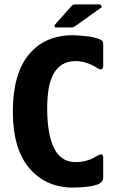

<svg xmlns="http://www.w3.org/2000/svg" viewBox="-20 -839 516 867"><path d="M446 -39Q446 -12 414 -4Q400 1 379 3.5Q358 6 339 7Q320 8 310 8Q187 8 112.5 -79.5Q38 -167 38 -335Q38 -505 110 -592.5Q182 -680 310 -680Q320 -680 339 -678.5Q358 -677 379 -674.5Q400 -672 414 -667Q429 -663 437.5 -658Q446 -653 446 -642V-543Q446 -512 412 -536Q390 -550 366 -556.5Q342 -563 322 -563Q285 -563 260 -547Q235 -531 220 -502Q205 -473 199 -434Q193 -395 193 -348Q193 -316 196 -282.5Q199 -249 207 -217.5Q215 -186 229 -161Q243 -136 266 -121.5Q289 -107 322 -107Q346 -107 370 -113.5Q394 -120 408 -129Q431 -143 438.5 -142Q446 -141 446 -124ZM302 -715H235Q227 -715 226.5 -720.5Q226 -726 233 -733L297 -805Q304 -813 308 -816Q312 -819 324 -819H429Q434 -819 437.5 -813Q441 -807 436 -804L331 -729Q321 -722 315.5 -718.5Q310 -715 302 -715Z"/></svg>

Font: Glory Thin ExtraBold
Style: Regular
Weight: 800
Version: Version 1.011